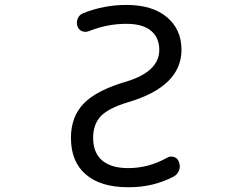

<svg xmlns="http://www.w3.org/2000/svg" viewBox="-20 -785 1040 794"><path d="M502.9 -686.5Q422.9 -686.5 347.7 -656.2Q333 -650.4 318.8 -656.2Q304.7 -662.1 299.8 -677.7Q297.9 -684.6 297.9 -691.4Q297.9 -700.2 301.8 -709Q308.6 -724.6 324.2 -730.5Q409.2 -764.6 502.9 -764.6Q610.4 -764.6 670.4 -713.9Q730.5 -663.1 730.5 -579.1Q730.5 -427.7 509.8 -362.3Q428.7 -337.9 397 -304.7Q365.2 -271.5 365.2 -214.8Q365.2 -153.3 402.3 -121.6Q439.5 -89.8 509.8 -89.8Q594.7 -89.8 670.9 -132.8Q684.6 -140.6 699.7 -135.7Q714.8 -130.9 719.7 -115.2Q723.6 -106.4 723.6 -97.7Q723.6 -89.8 720.7 -81.1Q713.9 -63.5 698.2 -54.7Q613.3 -10.7 513.7 -10.7Q511.7 -10.7 509.8 -10.7Q396.5 -10.7 335 -63.5Q273.4 -116.2 273.4 -214.8Q273.4 -302.7 326.7 -357.4Q379.9 -412.1 503.9 -448.2Q638.7 -489.3 638.7 -579.1Q638.7 -629.9 604 -658.2Q569.3 -686.5 502.9 -686.5Z"/></svg>

Font: Rounded-X Mgen+ 2m regular
Style: Regular
Weight: 400
Designer: [Source Han Sans]
Ryoko NISHIZUKA  (kana & ideographs); Paul D. Hunt (Latin, Greek & Cyrillic); Wenlong ZHANG  (bopomofo
Version: Version 1.059.20150602